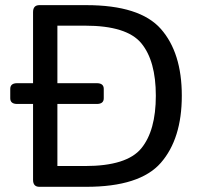

<svg xmlns="http://www.w3.org/2000/svg" viewBox="-20 -720 766 740"><path d="M46.4 -319.3Q19.5 -319.3 19.5 -341.3V-377.4Q19.5 -399.4 46.4 -399.4H107.4V-673.3Q107.4 -700.2 131.8 -700.2H312Q519 -700.2 599.9 -608.6Q680.7 -517.1 680.7 -351.1Q680.7 -185.1 599.9 -92.5Q519 0 312 0H131.8Q107.4 0 107.4 -26.9V-319.3ZM201.2 -80.1H307.6Q468.8 -80.1 524.7 -148.4Q580.6 -216.8 580.6 -351.1Q580.6 -485.4 524.7 -553.2Q468.8 -621.1 307.6 -621.1H201.2V-399.4H353Q379.9 -399.4 379.9 -377.4V-341.3Q379.9 -319.3 353 -319.3H201.2Z"/></svg>

Font: Istok
Style: Regular
Weight: 500
Designer: Andrey V. Panov
Foundry: Andrey V. Panov
Version: Version 1.0.3